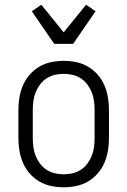

<svg xmlns="http://www.w3.org/2000/svg" viewBox="-20 -786 540 814"><path d="M250 8Q223 8 196.5 2.5Q170 -3 147 -16.5Q124 -30 106 -50.5Q88 -71 77.5 -95.5Q67 -120 62.5 -146.5Q58 -173 58 -200V-320Q58 -347 62.5 -373.5Q67 -400 77.5 -424.5Q88 -449 106 -469.5Q124 -490 147 -503.5Q170 -517 196.5 -522.5Q223 -528 250 -528Q277 -528 303.5 -522.5Q330 -517 353 -503.5Q376 -490 394 -469.5Q412 -449 422.5 -424.5Q433 -400 437.5 -373.5Q442 -347 442 -320V-200Q442 -173 437.5 -146.5Q433 -120 422.5 -95.5Q412 -71 394 -50.5Q376 -30 353 -16.5Q330 -3 303.5 2.5Q277 8 250 8ZM250 -47Q269 -47 288 -51.5Q307 -56 323 -66.5Q339 -77 350.5 -92.5Q362 -108 369 -125.5Q376 -143 378.5 -162Q381 -181 381 -200V-320Q381 -339 378.5 -358Q376 -377 369 -394.5Q362 -412 350.5 -427.5Q339 -443 323 -453.5Q307 -464 288 -468.5Q269 -473 250 -473Q231 -473 212 -468.5Q193 -464 177 -453.5Q161 -443 149.5 -427.5Q138 -412 131 -394.5Q124 -377 121.5 -358Q119 -339 119 -320V-200Q119 -181 121.5 -162Q124 -143 131 -125.5Q138 -108 149.5 -92.5Q161 -77 177 -66.5Q193 -56 212 -51.5Q231 -47 250 -47ZM210 -600 115 -738 155 -766 250 -649 345 -766 385 -738 290 -600Z"/></svg>

Font: Iosevka Custom Light
Style: Regular
Weight: 300
Monospace: yes
Designer: Belleve Invis
Foundry: Belleve Invis
Version: Version 27.3.5